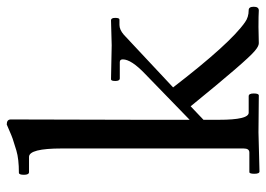

<svg xmlns="http://www.w3.org/2000/svg" viewBox="-130 -657 789 569"><g transform="rotate(-90 264.5 -372.5)"><path d="M195 -735 194 -355V-205L330 -337Q373 -378 373 -403Q373 -412 365 -412H317Q309 -412 309 -425Q309 -438 314 -438Q314 -438 415 -436L489 -438Q496 -438 496 -425.5Q496 -413 491 -413H475Q461 -413 446 -400L290 -254Q420 -85 483 -41Q498 -30 519 -30Q529 -30 529 -15Q529 0 518 0Q504 -1 469 -1L421 0Q412 0 398 -12Q369 -36 234 -202L194 -164V-118Q194 -30 215 -30H264Q272 -30 272 -15Q272 0 266 0L157 -1L41 2Q34 2 34 -13Q34 -28 39 -28H97Q109 -28 109 -45V-584Q109 -681 84 -681H39Q31 -681 31 -696Q31 -711 37 -711Q78 -711 103 -718.5Q128 -726 138 -729.5Q148 -733 162.5 -739.5Q177 -746 180 -747Q195 -747 195 -735Z"/></g></svg>

Font: Sedan
Style: Regular
Weight: 400
Designer: Sebastian Salazar
Foundry: Sebastian Salazar
Version: Version 1.001